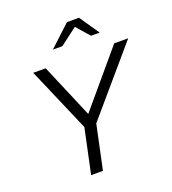

<svg xmlns="http://www.w3.org/2000/svg" viewBox="-161 -1039 1039 1159"><g transform="rotate(-20 358.5 -459.0)"><path d="M224 0 285 -287 107 -700H187L334 -353L627 -700H717L360 -283L300 0ZM266 -791 403 -918H480L567 -791H511L438 -875L327 -791Z"/></g></svg>

Font: Red Hat Text
Style: Italic
Weight: 400
Italic angle: -12°
Designer: Pentagram, MCKL
Foundry: Pentagram, MCKL
Version: Version 1.023